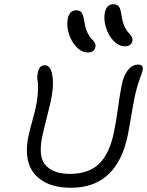

<svg xmlns="http://www.w3.org/2000/svg" viewBox="-20 -884 698 912"><path d="M573.2 -664.1Q544.4 -664.1 519.5 -689.9Q494.6 -715.8 483.2 -753.4Q471.7 -791 478 -824.2Q486.3 -863.8 518.1 -863.8Q536.6 -863.8 544.9 -852.8Q553.2 -841.8 558.1 -806.2Q562 -777.8 571.8 -757.6Q581.5 -737.3 590.3 -728.8Q599.1 -720.2 605 -710.4Q610.8 -700.7 608.9 -689.9Q603.5 -664.1 573.2 -664.1ZM397 -634.8Q368.2 -634.8 343.3 -660.6Q318.4 -686.5 306.9 -724.1Q295.4 -761.7 301.8 -794.9Q310.1 -835 341.8 -835Q359.9 -835 367.7 -824Q375.5 -813 381.8 -776.9Q385.7 -748.5 395.8 -728.3Q405.8 -708 414.8 -699.7Q423.8 -691.4 429.7 -681.6Q435.5 -671.9 433.1 -661.1Q428.7 -634.8 397 -634.8ZM317.9 7.8Q235.8 7.8 184.8 -23.2Q133.8 -54.2 116.9 -107.2Q100.1 -160.2 113.8 -231Q119.6 -259.8 133.1 -308.3Q146.5 -356.9 149.9 -374Q159.7 -422.9 160.4 -457.8Q161.1 -492.7 158.2 -502.9Q155.3 -513.2 159.2 -538.1Q166.5 -574.2 192.9 -574.2Q208.5 -574.2 218.5 -557.9Q228.5 -541.5 231.2 -503.4Q233.9 -465.3 221.2 -402.8Q216.3 -381.3 200.4 -318.4Q184.6 -255.4 178.2 -224.1Q170.4 -177.7 175.5 -146Q180.7 -114.3 200.9 -94.7Q221.2 -75.2 248.5 -66.7Q275.9 -58.1 312 -58.1Q401.4 -58.1 451.2 -106.4Q501 -154.8 522 -259.8Q531.2 -304.2 540.5 -371.6Q549.8 -439 558.1 -480Q567.4 -525.9 587.9 -551.5Q608.4 -577.1 636.2 -577.1Q648.9 -577.1 654.5 -570.8Q660.2 -564.5 657.2 -548.8Q655.8 -542 641.8 -502.9Q627.9 -463.9 618.2 -416Q612.3 -387.7 602.8 -330.3Q593.3 -272.9 587.9 -246.1Q537.1 7.8 317.9 7.8Z"/></svg>

Font: Shantell Sans Irregular Bouncy
Style: Italic
Weight: 300
Italic angle: -11.31°
Designer: Stephen Nixon, Anya Danilova, Shantell Martin
Foundry: Arrow Type
Version: Version 1.006;[9816181b4]